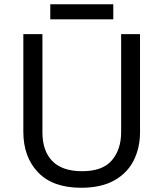

<svg xmlns="http://www.w3.org/2000/svg" viewBox="-20 -875 771 905"><path d="M640 -252Q640 -178 610 -118.5Q580 -59 518.5 -24.5Q457 10 362 10Q229 10 159.5 -62.5Q90 -135 90 -254V-714H180V-251Q180 -164 226.5 -116Q273 -68 367 -68Q464 -68 507.5 -119.5Q551 -171 551 -252V-714H640ZM514 -855V-784H217V-855Z"/></svg>

Font: Noto Sans Limbu
Style: Regular
Weight: 400
Designer: Monotype Design Team
Foundry: Monotype Imaging Inc.
Version: Version 2.004; ttfautohint (v1.8.4.7-5d5b)